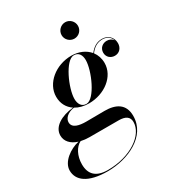

<svg xmlns="http://www.w3.org/2000/svg" viewBox="-269 -795 1083 1183"><g transform="rotate(-30 272.0 -203.5)"><path d="M319.5 -608.5C319.5 -576.5 346 -550.5 378 -550.5C410 -550.5 436 -576.5 436 -608.5C436 -640.5 410 -667 378 -667C346 -667 319.5 -640.5 319.5 -608.5ZM257 -160C367 -160 463.5 -233 463.5 -328.5C463.5 -361 453.5 -389.5 436.5 -412C461.5 -445.5 489 -461 523.5 -461C553.5 -461 578.5 -445 587.5 -418C578 -432 560.5 -440 542.5 -440C513.5 -440 487.5 -420 487.5 -386.5C487.5 -354.5 512.5 -334.5 541.5 -334.5C575 -334.5 596 -360.5 596 -393C596 -437.5 563 -465 523 -465C487 -465 458.5 -448.5 433.5 -415.5C405.5 -449.5 360 -469.5 307 -469.5C196.5 -469.5 100.5 -392 100.5 -296.5C100.5 -248 122 -210.5 157.5 -187C71.5 -179 3.5 -138.5 3.5 -77C3.5 -35 33 -3.5 81.5 11.5C18.5 25.5 -54.5 77 -54.5 139C-54.5 208 5.5 260 148 260C291 260 453.5 188 453.5 42C453.5 -43 394.5 -72.5 316 -72.5C287.5 -72.5 220 -71.5 185 -71.5C137 -71.5 88 -80.5 88 -122C88 -147.5 111.5 -176.5 162 -184C188 -168.5 220.5 -160 257 -160ZM241.5 -165.5C207 -165.5 191.5 -193.5 191.5 -228.5C191.5 -304 263 -464 322 -464C357 -464 372 -437 372 -401.5C372 -326.5 300.5 -165.5 241.5 -165.5ZM30 143.5C30 83.5 57 33.5 94.5 15C112.5 19 132.5 21.5 154.5 21.5H362C409.5 21.5 436 38.5 436 75.5C436 168 313 253.5 152.5 253.5C68 253.5 30 214 30 143.5Z"/></g></svg>

Font: Bodoni* 36pt Medium
Style: Italic
Weight: 500
Italic angle: -13°
Version: Version 2.3